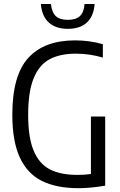

<svg xmlns="http://www.w3.org/2000/svg" viewBox="-20 -956 616 982"><path d="M518 -360V-6.5Q443.5 6.5 381.5 6.5Q268 6.5 193.5 -31Q119 -68.5 81 -151.2Q43 -234 43 -369.5Q43 -570.5 124.8 -660Q206.5 -749.5 364 -749.5Q437.5 -749.5 506 -730V-661.5Q439 -681.5 368 -681.5Q286 -681.5 232.8 -652.5Q179.5 -623.5 151.8 -554.8Q124 -486 124 -368.5Q124 -253.5 151.8 -186.2Q179.5 -119 234.2 -90.2Q289 -61.5 376 -61.5Q412 -61.5 445 -66V-360ZM189 -935.5H240.5Q245.5 -892 265.8 -873.2Q286 -854.5 327 -854.5Q368 -854.5 388.5 -873.5Q409 -892.5 412.5 -935.5H464Q459 -872.5 424 -840.5Q389 -808.5 327 -808.5Q265 -808.5 229.5 -841Q194 -873.5 189 -935.5Z"/></svg>

Font: Encode Sans Condensed
Style: Regular
Weight: 400
Width: 3
Designer: Multiple Designers
Foundry: Impallari Type
Version: Version 2.000